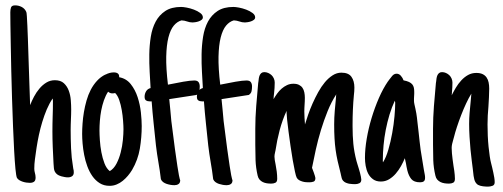

<svg xmlns="http://www.w3.org/2000/svg" viewBox="-20 -672 1885 719"><path d="M256.3 -26.4Q256.3 -16.6 250 -12.2Q243.7 -7.8 234.4 -7.8Q228.5 -7.8 222.2 -9Q215.8 -10.3 210 -11.7Q199.7 -14.6 194.1 -19Q188.5 -23.4 185.5 -29.1Q182.6 -34.7 181.9 -41.5Q181.2 -48.3 180.7 -56.6Q180.7 -59.1 180.4 -61Q180.2 -63 180.2 -64.9Q178.7 -92.8 177.5 -122.1Q176.3 -151.4 176.3 -179.2Q176.3 -193.4 176.5 -207.5Q176.8 -221.7 177.2 -235.8Q177.7 -250 178 -263.9Q178.2 -277.8 178.2 -292Q178.2 -294.9 178 -297.6Q177.7 -300.3 177.2 -303.2Q164.6 -284.7 155 -262Q145.5 -239.3 138.2 -215.1Q130.9 -190.9 125.7 -166.7Q120.6 -142.6 117.2 -120.6L115.7 -110.4Q113.3 -93.3 110.8 -75.4Q108.4 -57.6 108.4 -40Q108.4 -32.7 110.8 -23.9Q111.8 -20 112.5 -16.4Q113.3 -12.7 113.3 -7.3Q113.3 4.4 107.4 8.5Q101.6 12.7 91.8 12.7Q85.9 12.7 78.9 11.7Q71.8 10.7 65.2 8.5Q58.6 6.3 52.7 2.9Q46.9 -0.5 43.5 -5.9Q40.5 -12.2 37.8 -39.6Q35.2 -66.9 33 -107.4Q30.8 -147.9 28.8 -198.5Q26.9 -249 25.1 -302.2Q23.4 -355.5 22.2 -407.7Q21 -460 20.3 -503.9Q19.5 -547.9 19 -580.3Q18.6 -612.8 18.6 -626Q18.6 -635.7 21.2 -643.8Q23.9 -651.9 36.6 -651.9Q49.8 -651.9 61.5 -645.8Q73.2 -639.6 78.6 -627Q79.6 -625 80.6 -611.1Q81.5 -597.2 82.5 -575.4Q83.5 -553.7 84.5 -525.6Q85.4 -497.6 86.4 -467.5Q87.4 -437.5 88.4 -407.2Q89.4 -377 90.3 -350.6L92.8 -278.3Q98.6 -293.5 107.4 -310.1Q116.2 -326.7 127.7 -340.3Q139.2 -354 153.6 -362.8Q168 -371.6 185.5 -371.6Q207 -371.6 219.2 -360.4Q231.4 -349.1 237.5 -332.5Q243.7 -315.9 245.1 -296.9Q246.6 -277.8 246.6 -262.2Q246.6 -252.4 246.3 -243.2Q246.1 -233.9 245.6 -224.6Q245.1 -214.8 244.9 -205.3Q244.6 -195.8 244.6 -186Q244.6 -152.3 246.1 -116.9Q247.6 -81.5 253.4 -47.4L254.4 -40.5Q255.4 -37.6 255.9 -33.7Q256.3 -29.8 256.3 -26.4Z M510.7 -200.2Q510.7 -157.7 503.7 -115.5Q496.6 -73.2 474.6 -35.6Q467.8 -24.4 459 -13.9Q450.2 -3.4 439.7 5.1Q429.2 13.7 416.7 18.8Q404.3 23.9 390.6 23.9Q369.1 23.9 353.3 13.9Q337.4 3.9 325.9 -12.5Q314.5 -28.8 306.9 -49.6Q299.3 -70.3 295.2 -92Q291 -113.8 289.3 -134.3Q287.6 -154.8 287.6 -170.4Q287.6 -188 289.1 -209Q290.5 -230 294.2 -252Q297.9 -273.9 304 -295.4Q310.1 -316.9 319.8 -335.7Q329.6 -354.5 343.3 -369.4Q356.9 -384.3 375 -393.1V-392.6Q390.6 -400.9 406.2 -400.9Q416 -400.9 421.4 -396.7Q426.8 -392.6 426.3 -382.8Q453.1 -377.9 469.7 -356.9Q486.3 -335.9 495.4 -308.1Q504.4 -280.3 507.6 -251Q510.7 -221.7 510.7 -200.2ZM400.4 -322.3Q392.1 -322.3 384.8 -328.6Q375.5 -314.5 369.1 -296.1Q362.8 -277.8 359.1 -258.5Q355.5 -239.3 354 -219.7Q352.5 -200.2 352.5 -183.1Q352.5 -168.9 354 -146.7Q355.5 -124.5 359.6 -102.1Q363.8 -79.6 371.3 -60.1Q378.9 -40.5 391.1 -31.2Q406.2 -40 416.3 -59.3Q426.3 -78.6 432.1 -101.6Q438 -124.5 440.2 -147.9Q442.4 -171.4 442.4 -188Q442.4 -200.2 440.9 -219.7Q439.5 -239.3 436 -259.5Q432.6 -279.8 426.5 -297.4Q420.4 -314.9 411.1 -323.7Q406.7 -322.3 400.4 -322.3Z M739.7 -606.9Q739.7 -601.6 735.1 -597.9Q730.5 -594.2 724.1 -592Q717.8 -589.8 711.4 -588.9Q705.1 -587.9 701.7 -587.9Q690.4 -587.9 680.7 -591.6Q670.9 -595.2 659.7 -595.7Q643.6 -591.3 630.9 -576.2Q618.2 -561 610.8 -532.2Q603.5 -503.4 602.5 -460Q601.6 -416.5 608.9 -355Q639.6 -361.3 666.3 -366Q692.9 -370.6 707.5 -370.6Q719.2 -370.6 723.6 -364.3Q728 -357.9 728 -348.1Q728 -338.4 726.1 -330.1Q724.1 -321.8 715.8 -316.4L613.8 -300.8Q616.2 -280.3 617.9 -259.5Q619.6 -238.8 621.6 -218.8Q629.4 -155.3 635 -114.7Q640.6 -74.2 644.3 -50Q647.9 -25.9 650.1 -15.4Q652.3 -4.9 653.3 -1.2Q654.3 2.4 654.5 2Q654.8 1.5 654.8 2.9Q654.8 13.2 648.4 17.3Q642.1 21.5 633.3 21.5Q626.5 21.5 618.9 20.3Q611.3 19 604 16.6Q596.7 14.2 590.8 9.8Q585 5.4 582.5 -1Q578.6 -34.2 573.2 -64.5Q567.9 -94.7 564 -127.4Q560.1 -166 555.4 -209.5Q550.8 -252.9 547.9 -292.5Q545.9 -292 543.9 -292.2Q542 -292.5 539.6 -292.5Q531.7 -292.5 526.6 -296.1Q521.5 -299.8 521.5 -309.6Q521.5 -320.8 527.1 -330.1Q532.7 -339.4 543.9 -342.3Q542.5 -369.1 540.5 -401.9Q538.6 -434.6 539.1 -468.5Q539.6 -502.4 544.7 -534.4Q549.8 -566.4 563 -591.1Q576.2 -615.7 599.1 -630.9Q622.1 -646 658.2 -646Q665.5 -646 679 -643.6Q692.4 -641.1 706.1 -636Q719.7 -630.9 729.7 -623.5Q739.7 -616.2 739.7 -606.9Z M935.5 -606.9Q935.5 -601.6 930.9 -597.9Q926.3 -594.2 919.9 -592Q913.6 -589.8 907.2 -588.9Q900.9 -587.9 897.5 -587.9Q886.2 -587.9 876.5 -591.6Q866.7 -595.2 855.5 -595.7Q839.4 -591.3 826.7 -576.2Q814 -561 806.6 -532.2Q799.3 -503.4 798.3 -460Q797.4 -416.5 804.7 -355Q835.4 -361.3 862.1 -366Q888.7 -370.6 903.3 -370.6Q915 -370.6 919.4 -364.3Q923.8 -357.9 923.8 -348.1Q923.8 -338.4 921.9 -330.1Q919.9 -321.8 911.6 -316.4L809.6 -300.8Q812 -280.3 813.7 -259.5Q815.4 -238.8 817.4 -218.8Q825.2 -155.3 830.8 -114.7Q836.4 -74.2 840.1 -50Q843.8 -25.9 845.9 -15.4Q848.1 -4.9 849.1 -1.2Q850.1 2.4 850.3 2Q850.6 1.5 850.6 2.9Q850.6 13.2 844.2 17.3Q837.9 21.5 829.1 21.5Q822.3 21.5 814.7 20.3Q807.1 19 799.8 16.6Q792.5 14.2 786.6 9.8Q780.8 5.4 778.3 -1Q774.4 -34.2 769 -64.5Q763.7 -94.7 759.8 -127.4Q755.9 -166 751.2 -209.5Q746.6 -252.9 743.7 -292.5Q741.7 -292 739.7 -292.2Q737.8 -292.5 735.4 -292.5Q727.5 -292.5 722.4 -296.1Q717.3 -299.8 717.3 -309.6Q717.3 -320.8 722.9 -330.1Q728.5 -339.4 739.7 -342.3Q738.3 -369.1 736.3 -401.9Q734.4 -434.6 734.9 -468.5Q735.4 -502.4 740.5 -534.4Q745.6 -566.4 758.8 -591.1Q772 -615.7 794.9 -630.9Q817.9 -646 854 -646Q861.3 -646 874.8 -643.6Q888.2 -641.1 901.9 -636Q915.5 -630.9 925.5 -623.5Q935.5 -616.2 935.5 -606.9Z M1018.1 -2.4Q1018.1 8.8 1011.5 12.2Q1004.9 15.6 995.6 15.6Q987.3 15.6 979.2 14.4Q971.2 13.2 964.1 9.8Q957 6.3 951.9 0.5Q946.8 -5.4 944.8 -14.6Q938 -43.9 937 -72Q936 -100.1 936 -129.9V-189.9Q936 -231 939.5 -275.1Q942.9 -319.3 946.8 -360.4Q946.8 -361.8 947.3 -363.8Q947.8 -365.7 947.8 -366.7Q948.2 -372.1 949.2 -378.4Q950.2 -384.8 952.4 -389.9Q954.6 -395 958.7 -398.4Q962.9 -401.9 969.7 -401.9Q977.5 -401.9 984.6 -398.7Q991.7 -395.5 997.1 -390.4Q1002.4 -385.3 1005.6 -377.9Q1008.8 -370.6 1008.8 -362.8Q1008.8 -353 1008.1 -342.5Q1007.3 -332 1006.3 -322.3Q1005.4 -315.4 1005.1 -312Q1004.9 -308.6 1004.4 -300.8Q1010.3 -311 1017.8 -321.5Q1025.4 -332 1034.7 -340.1Q1043.9 -348.1 1054.9 -353.3Q1065.9 -358.4 1078.6 -358.4Q1091.3 -358.4 1099.6 -354.2Q1107.9 -350.1 1112.8 -343Q1117.7 -335.9 1119.6 -326.2Q1121.6 -316.4 1121.6 -305.7Q1121.6 -298.8 1121.3 -292.5Q1121.1 -286.1 1120.6 -279.8Q1120.1 -273.4 1119.9 -267.3Q1119.6 -261.2 1119.6 -254.4Q1119.6 -241.7 1120.4 -230.2Q1121.1 -218.8 1122.1 -206.1Q1127 -222.2 1134 -242.7Q1141.1 -263.2 1150.6 -284.7Q1160.2 -306.2 1171.6 -326.9Q1183.1 -347.7 1196.5 -363.8Q1210 -379.9 1225.6 -389.9Q1241.2 -399.9 1258.3 -399.9Q1285.2 -399.9 1296.1 -384.3Q1307.1 -368.7 1307.1 -344.2Q1307.1 -337.4 1306.6 -329.8Q1306.2 -322.3 1305.2 -315.4Q1302.7 -289.1 1301.5 -261.2Q1300.3 -233.4 1300.3 -207V-197.8Q1300.3 -163.6 1303.2 -133.3Q1306.2 -103 1314.9 -69.3L1318.8 -56.2Q1320.8 -49.3 1323.5 -41Q1326.2 -32.7 1328.1 -24.9Q1330.1 -17.1 1331.5 -10.3Q1333 -3.4 1333 0.5Q1333 10.7 1325.7 14.2Q1318.4 17.6 1310.5 17.6Q1305.7 17.6 1299.3 17.3Q1293 17.1 1286.9 15.9Q1280.8 14.6 1275.1 12.2Q1269.5 9.8 1266.1 5.9V6.3Q1261.7 2 1259.8 -4.4Q1257.8 -10.7 1256.8 -17.1L1255.9 -21.5Q1249 -47.9 1244.4 -68.8Q1239.7 -89.8 1236.8 -110.8Q1233.9 -131.8 1232.7 -154.3Q1231.4 -176.8 1231.4 -206.1Q1231.4 -231 1233.6 -256.8Q1235.8 -282.7 1238.3 -307.6Q1238.3 -310.1 1238.5 -313.2Q1238.8 -316.4 1239.3 -318.8Q1220.7 -290 1206.8 -255.6Q1192.9 -221.2 1181.9 -185.1Q1170.9 -148.9 1162.8 -112.5Q1154.8 -76.2 1148.4 -43.5Q1148.4 -43 1150.6 -37.8Q1152.8 -32.7 1155 -26.1Q1157.2 -19.5 1159.2 -13.4Q1161.1 -7.3 1161.1 -5.4Q1161.1 5.9 1153.8 8.3Q1146.5 10.7 1138.7 10.7Q1132.8 10.7 1126 10.3Q1119.1 9.8 1112.5 7.8Q1106 5.9 1100.3 2.7Q1094.7 -0.5 1091.3 -6.3Q1088.4 -11.2 1084.5 -29.5Q1080.6 -47.9 1076.2 -72.5Q1071.8 -97.2 1067.9 -125.5Q1064 -153.8 1060.5 -179.2Q1057.1 -204.6 1055.2 -223.6Q1053.2 -242.7 1053.2 -249.5V-256.8Q1037.6 -223.1 1027.3 -184.6Q1017.1 -146 1011.7 -108.9L1009.8 -100.1Q1008.8 -96.2 1008.3 -92.5Q1007.8 -88.9 1007.8 -85.4Q1007.8 -80.1 1009 -72.3Q1010.3 -64.5 1012.2 -55.2Q1014.6 -42.5 1016.4 -29.1Q1018.1 -15.6 1018.1 -2.4Z M1571.8 -6.3Q1571.8 3.4 1566.9 7.1Q1562 10.7 1553.2 10.7Q1530.3 10.7 1520.3 -1.5Q1510.3 -13.7 1505.4 -33.7Q1503.9 -40.5 1502.4 -47.6Q1501 -54.7 1500 -61.5Q1499 -67.9 1498 -70.3Q1497.1 -72.8 1496.1 -79.6Q1490.2 -65.4 1481.7 -50Q1473.1 -34.7 1461.9 -21.7Q1450.7 -8.8 1436.8 -0.5Q1422.9 7.8 1406.2 7.8Q1388.7 7.8 1377 -0.7Q1365.2 -9.3 1358.6 -22.2Q1352.1 -35.2 1349.4 -50.8Q1346.7 -66.4 1346.7 -80.6Q1346.7 -113.8 1353.3 -152.6Q1359.9 -191.4 1371.6 -230.2Q1383.3 -269 1398.9 -304.9Q1414.6 -340.8 1433.1 -367.7V-367.2L1436 -371.6Q1441.4 -378.9 1448.5 -387.5Q1455.6 -396 1465.3 -396Q1474.6 -396 1481.4 -387.9Q1488.3 -379.9 1491.2 -371.1Q1503.9 -368.7 1511.7 -365Q1519.5 -361.3 1523.9 -356Q1528.3 -350.6 1529.8 -343.5Q1531.2 -336.4 1531.2 -328.1Q1531.2 -324.7 1531.2 -320.8Q1531.2 -316.9 1530.8 -313Q1530.3 -309.1 1530.3 -303.7Q1530.3 -298.3 1530.3 -293.9Q1530.3 -289.1 1532 -281.2Q1533.7 -273.4 1535.6 -265.1L1539.1 -247.1Q1541.5 -232.9 1543.2 -214.8Q1544.9 -196.8 1547.4 -178.7Q1549.3 -160.2 1551.3 -142.8Q1553.2 -125.5 1555.2 -110.8L1566.9 -38.6L1568.4 -30.3Q1569.3 -23.9 1570.6 -18.6Q1571.8 -13.2 1571.8 -6.3ZM1460 -287.1Q1460 -288.1 1459.5 -290.3Q1459 -292.5 1458.5 -294.9Q1447.3 -271 1438.7 -242.9Q1430.2 -214.8 1424.6 -185.8Q1418.9 -156.7 1416.3 -127.7Q1413.6 -98.6 1413.6 -72.8Q1413.6 -70.3 1413.6 -68.4Q1413.6 -66.4 1414.1 -64.5V-64Q1425.8 -82 1434.3 -111.6Q1442.9 -141.1 1448.7 -173.6Q1454.6 -206.1 1457.3 -236.6Q1460 -267.1 1460 -287.1Z M1683.6 -2.4Q1683.6 8.8 1677 12.2Q1670.4 15.6 1661.1 15.6Q1652.8 15.6 1644.8 14.4Q1636.7 13.2 1629.6 9.8Q1622.6 6.3 1617.4 0.5Q1612.3 -5.4 1610.4 -14.6Q1603.5 -43.9 1602.5 -72Q1601.6 -100.1 1601.6 -129.9V-189.9Q1601.6 -231 1605 -275.1Q1608.4 -319.3 1612.3 -360.4Q1612.3 -361.8 1612.8 -363.8Q1613.3 -365.7 1613.3 -366.7Q1613.8 -372.1 1614.7 -378.4Q1615.7 -384.8 1617.9 -389.9Q1620.1 -395 1624.3 -398.4Q1628.4 -401.9 1635.3 -401.9Q1643.1 -401.9 1650.1 -398.7Q1657.2 -395.5 1662.6 -390.4Q1668 -385.3 1671.1 -377.9Q1674.3 -370.6 1674.3 -362.8Q1674.3 -354.5 1673.8 -344.5Q1673.3 -334.5 1672.4 -325.7Q1672.4 -323.2 1672.1 -320.3Q1671.9 -317.4 1671.4 -314.9Q1678.2 -328.6 1687 -343.5Q1695.8 -358.4 1707.3 -370.8Q1718.8 -383.3 1732.7 -391.1Q1746.6 -398.9 1763.7 -398.9Q1777.8 -398.9 1787.1 -394.5Q1796.4 -390.1 1802 -382.1Q1807.6 -374 1809.8 -363.3Q1812 -352.5 1812 -340.3Q1812 -323.7 1811 -306.9Q1810.1 -290 1809.1 -273.4Q1807.6 -256.3 1806.6 -239.7Q1805.7 -223.1 1805.7 -206.1Q1805.7 -185.5 1806.6 -163.8Q1807.6 -142.1 1809.6 -122.3Q1811.5 -102.5 1814 -86.7Q1816.4 -70.8 1818.8 -62Q1820.8 -54.7 1823 -45.2Q1825.2 -35.6 1827.4 -25.6Q1829.6 -15.6 1831.1 -6.3Q1832.5 2.9 1832.5 10.3Q1832.5 21 1824 23.9Q1815.4 26.9 1807.1 26.9Q1798.8 26.9 1788.3 25.6Q1777.8 24.4 1769.5 20Q1759.3 12.7 1756.1 -0.5Q1752.9 -13.7 1752 -26.4L1750.5 -39.6Q1749 -51.3 1746.6 -70.3Q1744.1 -89.4 1741.9 -112.3Q1739.7 -135.3 1738.3 -159.9Q1736.8 -184.6 1736.8 -208Q1736.8 -229 1738.5 -248.5Q1740.2 -268.1 1742.2 -288.1Q1743.2 -298.3 1743.7 -304.7Q1744.1 -311 1745.1 -321.3Q1735.4 -305.7 1725.6 -284.7Q1715.8 -263.7 1707 -241Q1698.2 -218.3 1691.2 -196.8Q1684.1 -175.3 1680.2 -159.2L1677.2 -148.4Q1674.8 -140.6 1673.1 -132.8Q1671.4 -125 1671.4 -118.2Q1671.4 -109.4 1672.4 -97.9Q1673.3 -86.4 1674.8 -76.2Q1676.3 -64 1678.2 -51.3Q1678.2 -50.3 1679.2 -44.9Q1680.2 -39.6 1681.2 -32.2Q1682.1 -24.9 1682.9 -16.8Q1683.6 -8.8 1683.6 -2.4Z"/></svg>

Font: Just Another Hand
Style: Regular
Weight: 400
Designer: Astigmatic (AOETI)
Foundry: Astigmatic (AOETI)
Version: Version 1.000